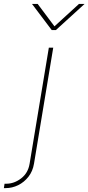

<svg xmlns="http://www.w3.org/2000/svg" viewBox="-139 -760 453 984"><path d="M111.3 -515.6H133.8L35.2 79.1Q28.8 117.7 6.8 145.8Q-15.1 173.8 -45.9 189Q-76.7 204.1 -110.4 204.1H-119.1L-115.7 181.6H-106.9Q-66.4 181.6 -30.8 154.3Q4.9 127 12.7 79.1ZM54.2 -739.7 140.1 -625 265.6 -739.7H293.9V-739.3L147.5 -606H126L25.4 -739.3V-739.7Z"/></svg>

Font: Inter Display Thin
Style: Italic
Weight: 100
Italic angle: -9.39999°
Designer: Rasmus Andersson
Foundry: rsms
Version: Version 4.000;git-a52131595